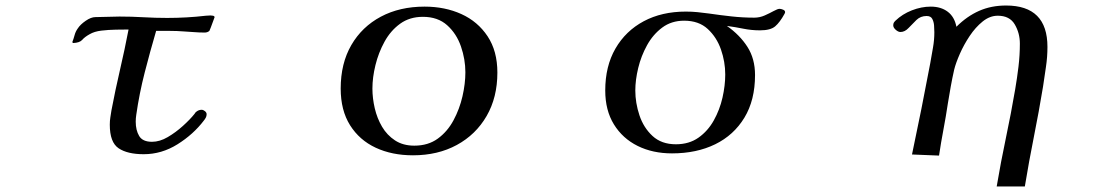

<svg xmlns="http://www.w3.org/2000/svg" viewBox="-20 -562 4040 696"><path d="M758 -500Q757 -497 752.5 -485Q748 -473 744 -462Q740 -451 739 -450Q732 -444 722 -444Q703 -444 684.5 -445.5Q666 -447 647 -448Q622 -450 597 -450Q572 -450 546 -450Q524 -375 504.5 -299Q485 -223 474 -146Q473 -140 472.5 -133.5Q472 -127 472 -121Q472 -90 484.5 -69Q497 -48 531 -48Q559 -48 588 -65Q617 -82 643 -105.5Q669 -129 685 -149Q689 -156 693 -158Q701 -164 711 -164Q717 -164 723 -159Q729 -154 729 -148Q729 -141 726 -135.5Q723 -130 719 -125Q681 -75 623.5 -39Q566 -3 501 -3Q442 -3 410 -24.5Q378 -46 378 -110Q378 -124 380 -136.5Q382 -149 384 -162Q398 -236 415 -309Q432 -382 446 -455Q427 -455 400 -454.5Q373 -454 347.5 -451Q322 -448 305 -438Q287 -428 278 -417.5Q269 -407 245 -406L242 -409Q247 -422 250.5 -435Q254 -448 262 -459Q271 -473 290.5 -486.5Q310 -500 326 -500Q348 -500 369.5 -501Q391 -502 413 -502Q457 -502 500 -499.5Q543 -497 586 -497Q621 -497 656.5 -499Q692 -501 726 -505Q731 -505 735 -505.5Q739 -506 743 -506Q747 -506 752 -505Q757 -504 758 -500Z M1667 -300Q1667 -347 1651 -393.5Q1635 -440 1601 -470.5Q1567 -501 1513 -501Q1465 -501 1430.5 -476Q1396 -451 1374 -411Q1352 -371 1341 -326Q1330 -281 1330 -241Q1330 -206 1338.5 -169.5Q1347 -133 1365 -102.5Q1383 -72 1412 -53Q1441 -34 1482 -34Q1532 -34 1567 -59.5Q1602 -85 1624 -126Q1646 -167 1656.5 -213Q1667 -259 1667 -300ZM1783 -299Q1783 -209 1744 -141.5Q1705 -74 1636 -36.5Q1567 1 1477 1Q1401 1 1342 -26.5Q1283 -54 1249 -108Q1215 -162 1215 -241Q1215 -332 1253.5 -398.5Q1292 -465 1360.5 -501.5Q1429 -538 1519 -538Q1593 -538 1652.5 -511Q1712 -484 1747.5 -430.5Q1783 -377 1783 -299Z M2609 -292Q2609 -338 2593.5 -382.5Q2578 -427 2545.5 -457Q2513 -487 2460 -487Q2414 -487 2380.5 -462Q2347 -437 2325.5 -398Q2304 -359 2293.5 -315.5Q2283 -272 2283 -234Q2283 -189 2298 -144Q2313 -99 2345.5 -69Q2378 -39 2430 -39Q2478 -39 2512 -63Q2546 -87 2567.5 -125.5Q2589 -164 2599 -208Q2609 -252 2609 -292ZM2826 -518Q2826 -516 2824 -512Q2807 -481 2790 -466.5Q2773 -452 2735 -452Q2704 -452 2674.5 -458Q2645 -464 2615 -468Q2662 -435 2689.5 -392Q2717 -349 2717 -290Q2717 -199 2678.5 -135.5Q2640 -72 2572.5 -39Q2505 -6 2416 -6Q2346 -6 2291.5 -33Q2237 -60 2205.5 -111Q2174 -162 2174 -234Q2174 -322 2211 -386Q2248 -450 2313.5 -485Q2379 -520 2466 -520Q2487 -520 2508 -518Q2529 -516 2550 -513Q2591 -507 2632 -502.5Q2673 -498 2714 -498Q2734 -498 2752 -506Q2770 -514 2784.5 -522Q2799 -530 2806 -530Q2811 -530 2818.5 -527Q2826 -524 2826 -518Z M3777 -392Q3777 -355 3771.5 -319Q3766 -283 3761 -248Q3746 -157 3728 -67Q3710 23 3695 114H3593Q3608 25 3626.5 -62.5Q3645 -150 3660 -238Q3667 -279 3672 -320.5Q3677 -362 3677 -404Q3677 -442 3658.5 -473.5Q3640 -505 3597 -505Q3568 -505 3542 -484Q3516 -463 3495 -431.5Q3474 -400 3459.5 -367Q3445 -334 3439 -310Q3432 -279 3426.5 -248.5Q3421 -218 3416 -187Q3409 -140 3400 -92.5Q3391 -45 3384 2L3286 -2Q3321 -167 3352 -332Q3357 -361 3362 -389Q3367 -417 3367 -445Q3367 -456 3366 -469.5Q3365 -483 3359.5 -493.5Q3354 -504 3339 -504Q3317 -504 3302 -489.5Q3287 -475 3273.5 -460.5Q3260 -446 3244 -446Q3236 -446 3227 -454Q3218 -462 3218 -470Q3218 -476 3220 -479.5Q3222 -483 3226 -487Q3251 -511 3285.5 -524.5Q3320 -538 3354 -538Q3391 -538 3415.5 -519.5Q3440 -501 3447 -465Q3485 -503 3529 -522.5Q3573 -542 3627 -542Q3777 -542 3777 -392Z"/></svg>

Font: Kaisei Tokumin Medium
Style: Regular
Weight: 500
Designer: Font-Kai, 金井和夫
Foundry: KAZUO KANAI
Version: Version 5.003